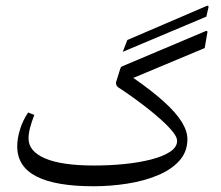

<svg xmlns="http://www.w3.org/2000/svg" viewBox="-20 -631 775 672"><path d="M446.6 -358.3 696.4 -462.8 705.9 -517.8Q707 -525.1 698.9 -521.8L407 -398.6Q403 -397.1 400.8 -390.2L385.8 -341.8Q385.8 -337 387.8 -332.4Q389.8 -327.8 394.9 -324.5Q411.1 -314.3 436.6 -296.3Q462 -278.3 490.3 -256.5Q518.5 -234.7 543.5 -212.3Q568.4 -190 584.2 -170.5Q599.9 -151.1 599.9 -138.2Q599.9 -115.9 575 -99.6Q550.1 -83.2 508.1 -72.6Q466.1 -62 414.6 -56.8Q363 -51.7 309.9 -51.7Q195.5 -51.7 137.7 -76.6Q79.9 -101.6 79.9 -145.9Q79.9 -163.2 85.1 -183.4Q90.2 -203.5 100.1 -228.8L78.5 -237.3Q59.4 -209 49.9 -177.5Q40.3 -145.9 40.3 -118.8Q40.3 -48 107.3 -13.6Q174.2 20.9 307.3 20.9Q367.1 20.9 425.4 11.7Q483.7 2.6 531.4 -17.1Q579 -36.7 607.4 -68Q635.9 -99.4 635.9 -144.1Q635.9 -172.4 615.9 -204.6Q595.9 -236.9 554.1 -274.8Q512.3 -312.8 446.6 -358.3ZM709.6 -604.7Q711 -613.5 703.3 -610.2L425.7 -491L409.6 -449.6L702.2 -572.8Z"/></svg>

Font: Parastoo
Style: Regular
Weight: 400
Foundry: Saber Rastikerdar (saber.rastikerdar@gmail.com)
Version: Version 3.000